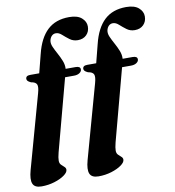

<svg xmlns="http://www.w3.org/2000/svg" viewBox="-120 -810 1001 1100"><g transform="rotate(-10 381.0 -260.0)"><path d="M53 -417Q53 -436 79 -436H131.5L159 -543.5Q181 -633.5 229 -678.5Q277 -723.5 355.5 -723.5Q404 -723.5 428.2 -702.2Q452.5 -681 452.5 -652.5Q452.5 -622.5 433.5 -603.5Q414.5 -584.5 383 -584.5Q356 -584.5 335.8 -599.8Q315.5 -615 298.8 -630.2Q282 -645.5 265 -645.5Q250.5 -645.5 240.8 -635.8Q231 -626 227.5 -610Q224 -593 233 -572.5Q242 -552 254.8 -529Q267.5 -506 277 -482.2Q286.5 -458.5 285 -435H343Q370.5 -435 370.5 -417Q370.5 -405 358 -396.5Q345.5 -388 325.5 -388H273.5L162 30Q158 45.5 156.2 56.8Q154.5 68 154.5 76.5Q154.5 92 163 100.8Q171.5 109.5 180.2 116.8Q189 124 189 134.5Q189 150 166.5 166.2Q144 182.5 108.2 193.5Q72.5 204.5 33 204.5Q-7 204.5 -17.5 179.5Q-28 154.5 -13.5 102L105.5 -325.5Q115.5 -361 109 -375.2Q102.5 -389.5 76 -393.5Q62 -400 57.5 -405.5Q53 -411 53 -417ZM384.5 -417Q384.5 -436 410.5 -436H463L490.5 -543.5Q512.5 -633.5 560.5 -678.5Q608.5 -723.5 687 -723.5Q735.5 -723.5 759.8 -702.2Q784 -681 784 -652.5Q784 -622.5 765 -603.5Q746 -584.5 714.5 -584.5Q687.5 -584.5 667.2 -599.8Q647 -615 630.2 -630.2Q613.5 -645.5 596.5 -645.5Q582 -645.5 572.2 -635.8Q562.5 -626 559 -610Q555.5 -593 564.5 -572.5Q573.5 -552 586.2 -529Q599 -506 608.5 -482.2Q618 -458.5 616.5 -435H674.5Q702 -435 702 -417Q702 -405 689.5 -396.5Q677 -388 657 -388H605L493.5 30Q489.5 45.5 487.8 56.8Q486 68 486 76.5Q486 92 494.5 100.8Q503 109.5 511.8 116.8Q520.5 124 520.5 134.5Q520.5 150 498 166.2Q475.5 182.5 439.8 193.5Q404 204.5 364.5 204.5Q324.5 204.5 314 179.5Q303.5 154.5 318 102L437 -325.5Q447 -361 440.5 -375.2Q434 -389.5 407.5 -393.5Q393.5 -400 389 -405.5Q384.5 -411 384.5 -417Z"/></g></svg>

Font: Fraunces 72pt
Style: Bold Italic
Weight: 700
Italic angle: -16°
Version: Version 1.000;[b76b70a41]